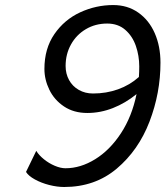

<svg xmlns="http://www.w3.org/2000/svg" viewBox="-20 -728 655 760"><path d="M239.3 -62Q298.8 -62 356.9 -97.9Q415 -133.8 458.7 -200.4Q502.4 -267.1 520.5 -355.5Q476.6 -319.8 427 -300.3Q377.4 -280.8 325.7 -280.8Q272 -280.8 233.4 -306.6Q194.8 -332.5 175.3 -372.8Q155.8 -413.1 155.8 -455.1Q155.8 -535.6 195.3 -593Q234.9 -650.4 297.4 -679.2Q359.9 -708 428.2 -708Q484.9 -708 527.3 -678.2Q569.8 -648.4 592.5 -596.7Q615.2 -544.9 615.2 -480Q615.2 -359.9 571.8 -246.6Q528.3 -133.3 442.1 -60.5Q356 12.2 233.9 12.2Q206.1 12.2 174.6 4.2Q143.1 -3.9 117.9 -17.8Q92.8 -31.7 83 -47.4L123.5 -130.9Q134.3 -113.3 154.1 -97.4Q173.8 -81.5 196.8 -71.8Q219.7 -62 239.3 -62ZM348.1 -357.9Q400.9 -357.9 447.3 -374.5Q493.7 -391.1 529.8 -423.3Q531.2 -443.8 531.2 -465.3Q531.2 -507.3 517.8 -546.1Q504.4 -585 475.8 -609.9Q447.3 -634.8 404.3 -634.8Q357.4 -634.8 319.8 -612.5Q282.2 -590.3 261 -552Q239.7 -513.7 239.7 -466.8Q239.7 -436 253.4 -411.1Q267.1 -386.2 292 -372.1Q316.9 -357.9 348.1 -357.9Z"/></svg>

Font: Lesson One Light
Style: Italic
Weight: 300
Italic angle: -14°
Designer: But Ko, Victor Gaultney, Annie Olsen, Julie Remington, Don Collingsworth, Eric Hays, Becca Hirsbrunner
Version: Version 1.100